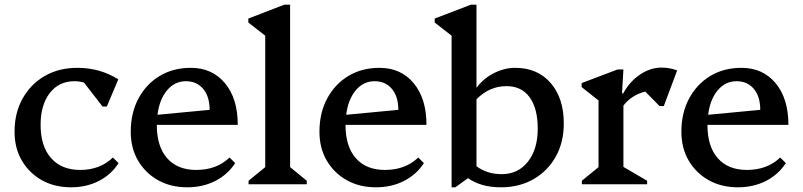

<svg xmlns="http://www.w3.org/2000/svg" viewBox="-20 -785 3421 818"><path d="M283 13Q212 13 158 -17.5Q104 -48 73 -101Q42 -154 42 -224Q42 -304 76.5 -365.5Q111 -427 171 -461.5Q231 -496 310 -496Q406 -496 484 -447L435 -331H417L338 -433Q319 -439 297 -439Q231 -439 192 -388.5Q153 -338 153 -253Q153 -162 197.5 -111.5Q242 -61 322 -61Q406 -61 461 -114L485 -90Q454 -41 401 -14Q348 13 283 13Z M778 13Q707 13 653 -17.5Q599 -48 568 -101Q537 -154 537 -224Q537 -304 570 -365.5Q603 -427 660.5 -461.5Q718 -496 793 -496Q884 -496 938.5 -430.5Q993 -365 993 -253H648Q648 -161 692 -111Q736 -61 816 -61Q903 -61 958 -114L982 -90Q950 -41 897 -14Q844 13 778 13ZM772 -439Q724 -439 691.5 -400Q659 -361 651 -296L873 -317Q873 -374 845.5 -406.5Q818 -439 772 -439Z M1039 0V-15L1110 -73V-633L1038 -689V-706L1191 -765H1216V-73L1287 -15V0Z M1582 13Q1511 13 1457 -17.5Q1403 -48 1372 -101Q1341 -154 1341 -224Q1341 -304 1374 -365.5Q1407 -427 1464.5 -461.5Q1522 -496 1597 -496Q1688 -496 1742.5 -430.5Q1797 -365 1797 -253H1452Q1452 -161 1496 -111Q1540 -61 1620 -61Q1707 -61 1762 -114L1786 -90Q1754 -41 1701 -14Q1648 13 1582 13ZM1576 -439Q1528 -439 1495.5 -400Q1463 -361 1455 -296L1677 -317Q1677 -374 1649.5 -406.5Q1622 -439 1576 -439Z M1904 13V-633L1832 -689V-706L1986 -765H2010V-411Q2040 -451 2084.5 -473.5Q2129 -496 2175 -496Q2270 -496 2326 -431.5Q2382 -367 2382 -259Q2382 -179 2348 -118Q2314 -57 2253.5 -22Q2193 13 2114 13Q2029 13 1974 -26L1920 13ZM2138 -418Q2065 -418 2010 -362V-77Q2054 -43 2118 -43Q2187 -43 2229 -96Q2271 -149 2271 -237Q2271 -323 2236.5 -370.5Q2202 -418 2138 -418Z M2459 0V-15L2530 -73V-357L2458 -414V-431L2611 -489H2636L2630 -387H2635Q2663 -438 2707 -467.5Q2751 -497 2798 -497Q2833 -497 2865 -485L2808 -333H2790L2729 -395Q2669 -379 2636 -335V-74L2737 -15V0Z M3124 13Q3053 13 2999 -17.5Q2945 -48 2914 -101Q2883 -154 2883 -224Q2883 -304 2916 -365.5Q2949 -427 3006.5 -461.5Q3064 -496 3139 -496Q3230 -496 3284.5 -430.5Q3339 -365 3339 -253H2994Q2994 -161 3038 -111Q3082 -61 3162 -61Q3249 -61 3304 -114L3328 -90Q3296 -41 3243 -14Q3190 13 3124 13ZM3118 -439Q3070 -439 3037.5 -400Q3005 -361 2997 -296L3219 -317Q3219 -374 3191.5 -406.5Q3164 -439 3118 -439Z"/></svg>

Font: Platypi
Style: Regular
Weight: 400
Designer: David Sargent
Foundry: Bolt Cutter Type
Version: Version 1.200; ttfautohint (v1.8.4.7-5d5b)